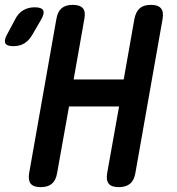

<svg xmlns="http://www.w3.org/2000/svg" viewBox="-110 -760 730 790"><path d="M23 -617Q9 -593 -10 -581.5Q-29 -570 -55 -570Q-82 -570 -88 -582Q-94 -594 -81 -618L-49 -678Q-36 -705 -15 -717.5Q6 -730 33 -730Q61 -730 67.5 -717.5Q74 -705 59 -679ZM380 -322H174L125 -48Q120 -18 103.5 -4Q87 10 57 10Q28 10 16.5 -4Q5 -18 10 -48L122 -682Q127 -712 143.5 -726Q160 -740 189 -740Q219 -740 231 -726Q243 -712 237 -682L193 -433H399L443 -682Q449 -712 465 -726Q481 -740 511 -740Q540 -740 552 -726Q564 -712 559 -682L447 -48Q442 -18 425 -4Q408 10 379 10Q349 10 337.5 -4Q326 -18 331 -48Z"/></svg>

Font: Maple Mono SemiBold
Style: Italic
Weight: 600
Italic angle: -10°
Monospace: yes
Designer: subframe7536
Version: Version 7.000